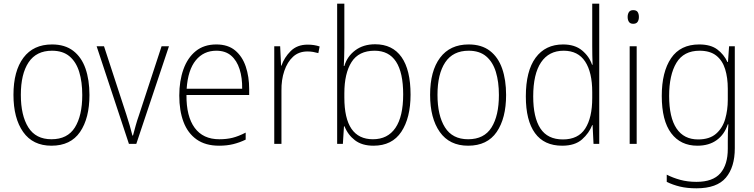

<svg xmlns="http://www.w3.org/2000/svg" viewBox="-20 -780 4086 1041"><path d="M465 -265Q465 -139 414 -64.5Q363 10 259 10Q158 10 105.5 -64.5Q53 -139 53 -266Q53 -395 107 -467Q161 -539 262 -539Q332 -539 377 -504.5Q422 -470 443.5 -408.5Q465 -347 465 -265ZM93 -266Q93 -154 133.5 -89.5Q174 -25 259 -25Q346 -25 386 -89Q426 -153 426 -265Q426 -336 409.5 -390Q393 -444 357 -474.5Q321 -505 262 -505Q177 -505 135 -442Q93 -379 93 -266Z M679 0 504 -529H544L665 -159Q685 -98 698 -45H701Q708 -71 715.5 -98.5Q723 -126 734 -157L856 -529H896L719 0Z M1153 -539Q1216 -539 1255 -506.5Q1294 -474 1312.5 -419Q1331 -364 1331 -297V-265H991Q990 -149 1035.5 -87Q1081 -25 1169 -25Q1209 -25 1241 -33Q1273 -41 1312 -61V-23Q1279 -7 1244.5 1.5Q1210 10 1168 10Q1094 10 1046 -24Q998 -58 975 -119Q952 -180 952 -262Q952 -341 974.5 -404Q997 -467 1041.5 -503Q1086 -539 1153 -539ZM1153 -505Q1084 -505 1041.5 -453Q999 -401 992 -299H1293Q1294 -358 1279 -405Q1264 -452 1233 -478.5Q1202 -505 1153 -505Z M1648 -538Q1684 -538 1713 -528L1706 -492Q1692 -496 1677.5 -498.5Q1663 -501 1647 -501Q1600 -501 1569 -472.5Q1538 -444 1521.5 -395.5Q1505 -347 1506 -288V0H1467V-529H1499L1504 -424H1506Q1521 -468 1556 -503Q1591 -538 1648 -538Z M1847 -520Q1847 -497 1846 -469.5Q1845 -442 1844 -422H1847Q1862 -474 1906 -507Q1950 -540 2014 -540Q2108 -540 2157 -470.5Q2206 -401 2206 -267Q2206 -141 2156 -65.5Q2106 10 2005 10Q1943 10 1904.5 -19.5Q1866 -49 1848 -95H1845L1839 0H1808V-760H1847ZM2011 -505Q1925 -505 1886 -443.5Q1847 -382 1847 -274V-251Q1847 -25 2002 -25Q2082 -25 2124 -86.5Q2166 -148 2166 -268Q2166 -505 2011 -505Z M2724 -265Q2724 -139 2673 -64.5Q2622 10 2518 10Q2417 10 2364.5 -64.5Q2312 -139 2312 -266Q2312 -395 2366 -467Q2420 -539 2521 -539Q2591 -539 2636 -504.5Q2681 -470 2702.5 -408.5Q2724 -347 2724 -265ZM2352 -266Q2352 -154 2392.5 -89.5Q2433 -25 2518 -25Q2605 -25 2645 -89Q2685 -153 2685 -265Q2685 -336 2668.5 -390Q2652 -444 2616 -474.5Q2580 -505 2521 -505Q2436 -505 2394 -442Q2352 -379 2352 -266Z M3028 10Q2930 10 2880.5 -58.5Q2831 -127 2831 -257Q2831 -395 2884 -467Q2937 -539 3033 -539Q3097 -539 3136 -506.5Q3175 -474 3190 -429H3193Q3191 -481 3191 -530V-760H3229V0H3198L3193 -102H3191Q3174 -58 3135.5 -24Q3097 10 3028 10ZM3032 -24Q3115 -24 3153 -83Q3191 -142 3191 -248V-281Q3191 -388 3152.5 -446.5Q3114 -505 3036 -505Q2956 -505 2913.5 -442Q2871 -379 2871 -257Q2871 -143 2910 -83.5Q2949 -24 3032 -24Z M3413 -725Q3431 -725 3437.5 -714.5Q3444 -704 3444 -688Q3444 -672 3437 -661.5Q3430 -651 3413 -651Q3397 -651 3390 -661.5Q3383 -672 3383 -688Q3383 -704 3390 -714.5Q3397 -725 3413 -725ZM3432 -529V0H3394V-529Z M3771 -539Q3833 -539 3869 -512Q3905 -485 3924 -444H3927L3933 -529H3964V24Q3964 126 3915.5 183.5Q3867 241 3756 241Q3705 241 3666 231.5Q3627 222 3595 206V167Q3628 184 3668 195Q3708 206 3756 206Q3845 206 3885.5 159.5Q3926 113 3926 27V-12Q3926 -36 3926.5 -58Q3927 -80 3929 -106H3926Q3908 -51 3866 -20.5Q3824 10 3761 10Q3670 10 3619 -58Q3568 -126 3568 -260Q3568 -390 3618.5 -464.5Q3669 -539 3771 -539ZM3773 -505Q3687 -505 3647.5 -439.5Q3608 -374 3608 -260Q3608 -143 3648 -83.5Q3688 -24 3765 -24Q3827 -24 3862.5 -55Q3898 -86 3912 -135Q3926 -184 3926 -239V-299Q3926 -359 3911.5 -405.5Q3897 -452 3863.5 -478.5Q3830 -505 3773 -505Z"/></svg>

Font: Noto Sans Sinhala SemiCondensed ExtraLight
Style: Regular
Weight: 200
Width: 4
Designer: Jelle Bosma - Monotype Design Team
Foundry: Monotype Imaging Inc.
Version: Version 2.006; ttfautohint (v1.8.4.7-5d5b)